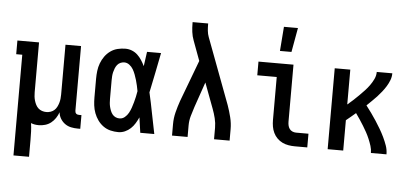

<svg xmlns="http://www.w3.org/2000/svg" viewBox="-59 -885 2618 1229"><g transform="rotate(5 1250.0 -270.5)"><path d="M65 215V-432H26V-520H165V-200Q165 -186 166.5 -172.5Q168 -159 172 -145.5Q176 -132 182.5 -119.5Q189 -107 199 -98Q209 -89 222.5 -84.5Q236 -80 250 -80Q264 -80 277.5 -84.5Q291 -89 301 -98Q311 -107 317.5 -119.5Q324 -132 328 -145.5Q332 -159 333.5 -172.5Q335 -186 335 -200V-520H435V-105Q435 -100 436.5 -95Q438 -90 441.5 -86.5Q445 -83 450 -81.5Q455 -80 460 -80H476V8H460Q438 8 416.5 3.5Q395 -1 377.5 -13.5Q360 -26 348.5 -45Q337 -64 335 -86Q328 -66 316 -48Q304 -30 287.5 -17Q271 -4 250.5 2Q230 8 209 8Q196 8 183.5 6Q171 4 159 -1Q163 26 164 53Q165 80 165 107V215Z M720 8Q695 8 670 2Q645 -4 624 -19Q603 -34 588 -55Q573 -76 564 -100Q555 -124 552 -149.5Q549 -175 549 -200V-320Q549 -345 552 -370.5Q555 -396 564 -420Q573 -444 588 -465Q603 -486 624 -501Q645 -516 670 -522Q695 -528 720 -528Q742 -528 762 -520Q782 -512 797.5 -497.5Q813 -483 825 -464.5Q837 -446 846 -427Q849 -450 852.5 -473.5Q856 -497 859 -520H949Q936 -456 923.5 -391.5Q911 -327 897 -263Q912 -198 924.5 -132Q937 -66 951 0H861Q858 -24 854 -48.5Q850 -73 847 -98Q838 -78 826.5 -59Q815 -40 799 -25Q783 -10 762.5 -1Q742 8 720 8ZM720 -80Q739 -80 754 -92.5Q769 -105 778 -121.5Q787 -138 793 -155.5Q799 -173 804 -191Q809 -209 813 -227Q817 -245 820 -264Q817 -281 813 -299Q809 -317 804 -334Q799 -351 792.5 -368.5Q786 -386 777 -401.5Q768 -417 753 -428.5Q738 -440 720 -440Q707 -440 695 -434.5Q683 -429 675 -419Q667 -409 662 -396.5Q657 -384 654 -371.5Q651 -359 650 -346Q649 -333 649 -320V-200Q649 -187 650 -174Q651 -161 654 -148.5Q657 -136 662 -123.5Q667 -111 675 -101Q683 -91 695 -85.5Q707 -80 720 -80Z M1065 0V-74Q1065 -112 1074.5 -150Q1084 -188 1097 -225L1197 -491L1150 -618Q1140 -644 1136.5 -672Q1133 -700 1133 -728V-735H1233V-728Q1233 -708 1235 -688Q1237 -668 1244 -649L1403 -225Q1416 -188 1425.5 -150Q1435 -112 1435 -74V0H1335V-74Q1335 -104 1327.5 -134.5Q1320 -165 1309 -194L1248 -357L1192 -195Q1182 -165 1173.5 -135Q1165 -105 1165 -74V0Z M1854 0Q1834 0 1813 -3.5Q1792 -7 1773.5 -16Q1755 -25 1740 -40Q1725 -55 1716 -74Q1707 -93 1703.5 -113.5Q1700 -134 1700 -155V-432H1575V-520H1800V-155Q1800 -142 1802.5 -130Q1805 -118 1812 -108Q1819 -98 1830.5 -93Q1842 -88 1854 -88H1934V0ZM1706 -600 1718 -756H1808L1780 -600Z M2065 0V-520H2165V-296Q2184 -312 2201.5 -328Q2219 -344 2236 -361Q2253 -378 2269.5 -395.5Q2286 -413 2300 -432.5Q2314 -452 2324.5 -474Q2335 -496 2335 -520H2435Q2435 -497 2427 -476Q2419 -455 2407 -435.5Q2395 -416 2381 -398.5Q2367 -381 2352 -364.5Q2337 -348 2320.5 -332.5Q2304 -317 2288 -301Q2305 -279 2322 -255.5Q2339 -232 2354.5 -208Q2370 -184 2384.5 -159.5Q2399 -135 2411.5 -109Q2424 -83 2433.5 -56Q2443 -29 2443 0H2343Q2343 -23 2336 -45Q2329 -67 2320 -88.5Q2311 -110 2300 -130Q2289 -150 2277 -169.5Q2265 -189 2252 -208.5Q2239 -228 2226 -246Q2211 -233 2196 -220.5Q2181 -208 2165 -195V0Z"/></g></svg>

Font: Iosevka Curly Slab Semibold
Style: Regular
Weight: 600
Monospace: yes
Designer: Belleve Invis
Foundry: Belleve Invis
Version: Version 22.1.2; ttfautohint (v1.8.4)